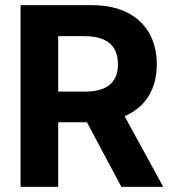

<svg xmlns="http://www.w3.org/2000/svg" viewBox="-20 -727 672 747"><path d="M59.9 -707H336.6Q416.5 -707 473.5 -678.9Q530.5 -650.7 560.2 -598.6Q590 -546.5 590 -476.5Q590 -407 559.9 -356.2Q529.9 -305.3 471.9 -278.3Q413.8 -251.2 333.2 -251.2H145.9V-370.5H309.9Q354 -370.5 382.3 -382.5Q410.6 -394.5 424.8 -417.9Q438.9 -441.3 438.9 -476.5Q438.9 -512.8 424.8 -537.1Q410.6 -561.4 381.8 -573.9Q353 -586.3 309.5 -586.3H206.4V0H59.9ZM615.1 0H452.3L280.9 -321.3H439.6Z"/></svg>

Font: Pretendard GOV Variable
Style: Regular
Weight: 400
Designer: Base glyphs from Inter by Rasmus Andersson; Hangul glyphs from Noto Sans CJK(Source Han Sans) by Jang Soo-young and Kang
Foundry: Kil Hyung-jin
Version: Version 1.307;Glyphs 3.2 (3192)